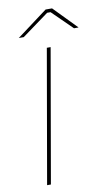

<svg xmlns="http://www.w3.org/2000/svg" viewBox="-98 -944 564 993"><g transform="rotate(-10 184.0 -448.0)"><path d="M66 0H86L208 -700H188ZM54 -775H80L221 -878H239L344 -775H368L250 -896H216Z"/></g></svg>

Font: Fixel Display Thin
Style: Italic
Weight: 100
Italic angle: -10°
Designer: AlfaBravo + MacPaw
Foundry: Kyrylo Tkachov, Marchela Mozhyna, Serhii Makarenko, Maria Weinstein, Zakhar Kryvoshyya
Version: Version 1.210;Glyphs 3.2 (3217)